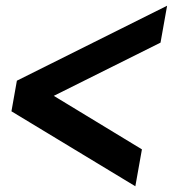

<svg xmlns="http://www.w3.org/2000/svg" viewBox="-20 -626 619 671"><path d="M453 25 476 -104 168 -291 541 -477 564 -606 39 -344 20 -237Z"/></svg>

Font: Uncut Sans
Style: Bold Italic
Weight: 700
Italic angle: -10°
Designer: Kasper Nordkvist
Foundry: Uncut Type
Version: Version 1.111;FEAKit 1.0